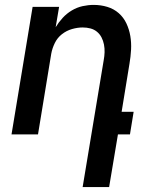

<svg xmlns="http://www.w3.org/2000/svg" viewBox="-20 -548 640 783"><path d="M317 215 403 -303Q406 -319 406.5 -335Q407 -351 404 -366.5Q401 -382 394 -395.5Q387 -409 375.5 -418.5Q364 -428 349 -432Q334 -436 317 -436Q296 -436 273.5 -429.5Q251 -423 232.5 -408.5Q214 -394 203.5 -372.5Q193 -351 189 -329L135 0H27L113 -520H221L207 -437Q219 -457 235.5 -475Q252 -493 273 -505.5Q294 -518 317 -523Q340 -528 362 -528Q391 -528 417.5 -520Q444 -512 464 -494.5Q484 -477 495.5 -452.5Q507 -428 511.5 -401Q516 -374 514.5 -345.5Q513 -317 508 -288L476 -92H525L510 0H461L425 215Z"/></svg>

Font: Iosevka SmBd Ex Obl
Style: Regular
Weight: 600
Width: 7
Italic angle: -9°
Monospace: yes
Designer: Belleve Invis
Foundry: Belleve Invis
Version: Version 32.5.0; ttfautohint (v1.8.4)